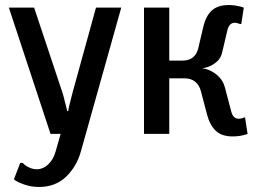

<svg xmlns="http://www.w3.org/2000/svg" viewBox="-20 -530 1025 760"><path d="M125 140Q151 140 171.5 120Q192 100 200 70L220 0H180L15 -500H115L225 -170Q229 -159 232.5 -145Q236 -131 239 -119Q243 -105 246 -90H250Q252 -105 256 -119Q259 -131 262.5 -145Q266 -159 269 -170L360 -500H460L300 70Q283 130 241 170Q199 210 135 210Q112 210 93.5 205.5Q75 201 62 195Q46 189 35 180L60 115H70Q77 123 86 128Q94 133 104 136.5Q114 140 125 140Z M780 -260Q801 -257 819 -247Q834 -239 848.5 -224Q863 -209 870 -185L895 -90Q902 -60 925 -60Q931 -60 939 -62Q943 -63 945 -65H950L960 0Q953 3 943 5Q925 10 900 10Q858 10 834.5 -12Q811 -34 800 -75L775 -170Q769 -193 752.5 -206.5Q736 -220 710 -220H650V0H550V-500H650V-290H700Q729 -290 744.5 -303.5Q760 -317 765 -340L785 -425Q795 -467 818.5 -488.5Q842 -510 885 -510Q898 -510 909 -508.5Q920 -507 928 -505Q938 -502 945 -500L935 -435H930Q928 -436 924 -437Q921 -438 917.5 -439Q914 -440 910 -440Q887 -440 880 -410L860 -325Q855 -302 842 -289.5Q829 -277 815 -270Q799 -262 780 -260Z"/></svg>

Font: Scada
Style: Regular
Weight: 400
Designer: Jovanny Lemonad
Foundry: Jovanny Lemonad
Version: Version 3.005; ttfautohint (v0.91) -l 8 -r 50 -G 200 -x 0 -w